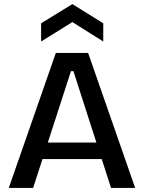

<svg xmlns="http://www.w3.org/2000/svg" viewBox="-20 -919 705 939"><path d="M23 0 253 -660H411L641 0H523L339 -571H327L142 0ZM139 -141V-222H540V-141ZM181 -716V-805L334 -899L485 -805V-716L334 -811Z"/></svg>

Font: Bricolage Grotesque 24pt Medium
Style: Regular
Weight: 500
Designer: Mathieu Triay
Foundry: Atelier Triay
Version: Version 1.001;gftools[0.9.33.dev8+g029e19f]